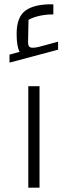

<svg xmlns="http://www.w3.org/2000/svg" viewBox="-20 -869 313 889"><path d="M111 -470H163V0H111ZM249 -676V-639L24 -579V-616L71 -629Q57 -653 57 -712Q57 -792 100 -821.5Q143 -851 227 -849V-802Q197 -803 164.5 -796Q132 -789 112 -777L110 -673Q110 -659 115 -653.5Q120 -648 132 -648Q144 -648 160 -652Z"/></svg>

Font: Changa ExtraLight
Style: Regular
Weight: 275
Designer: Eduardo Rodriguez Tunni
Foundry: Eduardo Rodriguez Tunni
Version: Version 2.002; ttfautohint (v1.5) -l 8 -r 50 -G 200 -x 14 -H